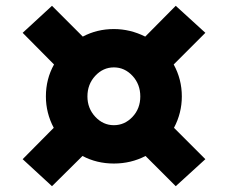

<svg xmlns="http://www.w3.org/2000/svg" viewBox="-20 -688 783 661"><path d="M687 -575 578 -466Q606 -415 606 -356Q606 -299 579 -248L687 -140L585 -47L481 -151Q431 -125 372 -125Q313 -125 264 -151L159 -47L58 -140L165 -248Q138 -299 138 -356Q138 -416 166 -466L58 -575L159 -668L265 -562Q314 -588 372 -588Q428 -588 480 -562L585 -668ZM281 -356Q281 -315 308 -286Q335 -257 372 -257Q409 -257 436 -285.5Q463 -314 463 -356Q463 -398 436 -427Q409 -456 372 -456Q335 -456 308 -427Q281 -398 281 -356Z"/></svg>

Font: LilGrotesk Bold
Style: Regular
Weight: 700
Designer: BSozoo
Foundry: BSozoo
Version: Version 1.001;PS 001.001;hotconv 1.0.70;makeotf.lib2.5.58329